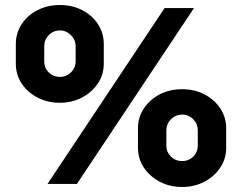

<svg xmlns="http://www.w3.org/2000/svg" viewBox="-20 -732 962 764"><path d="M218 -323Q169 -323 129 -344Q89 -365 66 -400Q43 -435 43 -479V-557Q43 -600 66 -635.5Q89 -671 129 -691.5Q169 -712 218 -712Q268 -712 307.5 -691.5Q347 -671 370 -635.5Q393 -600 393 -557V-479Q393 -435 369.5 -400Q346 -365 306.5 -344Q267 -323 218 -323ZM219 -426Q235 -426 249 -434Q263 -442 272 -456Q281 -470 281 -488V-548Q281 -566 272 -580Q263 -594 249 -602.5Q235 -611 219 -611Q201 -611 187 -602.5Q173 -594 164.5 -580Q156 -566 156 -548V-488Q156 -470 164.5 -456Q173 -442 187 -434Q201 -426 219 -426ZM705 12Q655 12 615.5 -9Q576 -30 552.5 -65Q529 -100 529 -144V-222Q529 -265 552.5 -300.5Q576 -336 615.5 -356.5Q655 -377 705 -377Q754 -377 793.5 -356.5Q833 -336 856.5 -300.5Q880 -265 880 -222V-144Q880 -100 856.5 -65Q833 -30 793.5 -9Q754 12 705 12ZM705 -91Q722 -91 736 -99Q750 -107 758.5 -121Q767 -135 767 -153V-213Q767 -231 758.5 -245Q750 -259 736 -267.5Q722 -276 705 -276Q688 -276 673.5 -267.5Q659 -259 650.5 -245Q642 -231 642 -213V-153Q642 -135 650.5 -121Q659 -107 673.5 -99Q688 -91 705 -91ZM169 0 635 -700H752L286 0Z"/></svg>

Font: MuseoModerno SemiBold
Style: Bold
Weight: 700
Version: Version 1.001